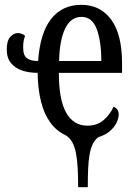

<svg xmlns="http://www.w3.org/2000/svg" viewBox="-20 -566 564 796"><path d="M304 210Q304 166 302 131Q300 96 295 69.5Q290 43 280 24.5Q270 6 253 -5Q215 -22 189 -57.5Q163 -93 150 -145Q137 -197 136 -264Q101 -264 72 -273.5Q43 -283 25.5 -304.5Q8 -326 8 -361Q8 -397 22.5 -413Q37 -429 54 -429Q62 -429 71 -425.5Q80 -422 84 -417Q80 -407 78 -396Q76 -385 76 -369Q76 -336 92 -324.5Q108 -313 138 -313Q146 -429 192 -487.5Q238 -546 317 -546Q396 -546 441 -484.5Q486 -423 486 -304V-264H224Q224 -152 254.5 -98.5Q285 -45 342 -45Q383 -45 410 -68.5Q437 -92 451 -124Q460 -120 466 -112.5Q472 -105 472 -91Q472 -75 462.5 -56Q453 -37 434.5 -21.5Q416 -6 387 3Q373 14 364.5 31.5Q356 49 351.5 74Q347 99 345.5 132.5Q344 166 344 210ZM400 -313Q400 -395 381 -445.5Q362 -496 318 -496Q274 -496 250.5 -448.5Q227 -401 225 -313Z"/></svg>

Font: Noto Serif ExtraCondensed
Style: Regular
Weight: 400
Width: 2
Designer: Monotype Design Team
Foundry: Monotype Imaging Inc.
Version: Version 2.013